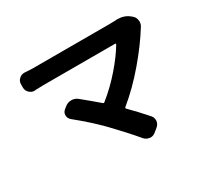

<svg xmlns="http://www.w3.org/2000/svg" viewBox="-147 -931 1294 1201"><g transform="rotate(-30 500.0 -331.0)"><path d="M796.9 -702.1Q804.7 -703.1 812.5 -703.1Q864.3 -703.1 897.5 -675.8L908.2 -667Q925.8 -652.3 927.7 -627.9Q928.7 -625 928.7 -622.1Q928.7 -601.6 917 -585Q858.4 -490.2 769.5 -385.7Q680.7 -281.2 584 -202.1Q578.1 -197.3 583 -191.4Q640.6 -133.8 695.3 -71.3Q709 -56.6 709 -36.1Q709 -33.2 709 -30.3Q706.1 -6.8 687.5 7.8L661.1 29.3Q645.5 42 626 42Q623 42 619.1 41Q595.7 38.1 580.1 19.5Q512.7 -60.5 424.8 -151.4Q347.7 -229.5 251 -307.6Q233.4 -322.3 233.4 -344.7Q233.4 -365.2 250 -378.9L265.6 -391.6Q286.1 -408.2 311.5 -408.2Q311.5 -408.2 311.5 -408.2Q336.9 -408.2 356.4 -392.6Q413.1 -346.7 474.6 -293.9Q480.5 -289.1 485.4 -293.9Q562.5 -355.5 627.4 -430.7Q692.4 -505.9 730.5 -570.3Q731.4 -573.2 730.5 -575.2Q729.5 -577.1 726.6 -577.1H205.1Q181.6 -577.1 147.5 -575.2Q145.5 -574.2 143.6 -574.2Q123 -574.2 107.4 -588.9Q89.8 -604.5 89.8 -627.9V-652.3Q89.8 -674.8 107.4 -690.4Q122.1 -704.1 142.6 -704.1Q144.5 -704.1 147.5 -704.1Q181.6 -701.2 205.1 -701.2H759.8Q779.3 -701.2 796.9 -702.1Z"/></g></svg>

Font: Gen Jyuu Gothic Monospace Bold
Style: Bold
Weight: 700
Designer: [Source Han Sans]
Ryoko NISHIZUKA  (kana & ideographs); Paul D. Hunt (Latin, Greek & Cyrillic); Wenlong ZHANG  (bopomofo
Version: Version 1.002.20150607